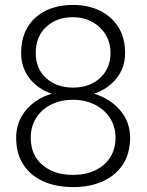

<svg xmlns="http://www.w3.org/2000/svg" viewBox="-20 -741 590 771"><path d="M273.9 10.3Q205.6 10.3 154.1 -12.7Q102.5 -35.6 73.7 -80.1Q44.9 -124.5 44.9 -188.5Q44.9 -251 83.7 -298.1Q122.6 -345.2 188 -364.7Q131.3 -383.8 98.1 -427Q64.9 -470.2 64.9 -527.8Q64.9 -589.4 91.3 -632.6Q117.7 -675.8 164.6 -698.5Q211.4 -721.2 272.9 -721.2Q334 -721.2 381.1 -698.2Q428.2 -675.3 455.3 -632.1Q482.4 -588.9 482.4 -527.8Q482.4 -470.2 448.2 -427Q414.1 -383.8 357.9 -364.7Q422.9 -344.7 462.6 -297.9Q502.4 -251 502.4 -188.5Q502.4 -124.5 473.1 -80.1Q443.8 -35.6 392.3 -12.7Q340.8 10.3 273.9 10.3ZM273.9 -38.6Q323.2 -38.6 361.6 -56.6Q399.9 -74.7 421.9 -108.2Q443.8 -141.6 443.8 -188Q443.8 -232.9 421.4 -267.3Q398.9 -301.8 360.4 -321Q321.8 -340.3 272.9 -340.3Q223.6 -340.3 185.3 -321Q147 -301.8 125.2 -267.6Q103.5 -233.4 103.5 -188Q103.5 -117.7 150.9 -78.1Q198.2 -38.6 273.9 -38.6ZM273.9 -389.2Q317.4 -389.2 351.1 -406.5Q384.8 -423.8 404.3 -455.1Q423.8 -486.3 423.8 -528.3Q423.8 -569.8 403.8 -602.3Q383.8 -634.8 349.6 -653.3Q315.4 -671.9 272.9 -671.9Q207 -671.9 165.3 -632.8Q123.5 -593.8 123.5 -528.3Q123.5 -464.8 165.5 -427Q207.5 -389.2 273.9 -389.2Z"/></svg>

Font: Roboto Slab LO Light
Style: Regular
Weight: 300
Designer: Google
Version: Version 2.000